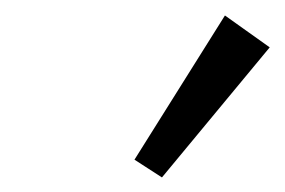

<svg xmlns="http://www.w3.org/2000/svg" viewBox="-20 -725 375 253"><path d="M193.4 -491.2 157.2 -514.6 276.4 -704.6 335.4 -662.6Z"/></svg>

Font: Elstob 14pt Medium
Style: Italic
Weight: 500
Italic angle: -20°
Designer: Peter S. Baker
Version: Version 1.015